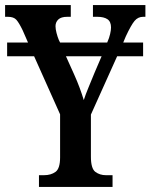

<svg xmlns="http://www.w3.org/2000/svg" viewBox="-21 -734 591 754"><path d="M132 0V-46H152Q179 -46 197 -59Q215 -72 215 -116V-285L113 -513H7V-567H89L68 -615Q54 -644 43.5 -656Q33 -668 10 -668H-1V-714H257V-668H243Q219 -668 208 -657.5Q197 -647 197 -631Q197 -620 201 -604.5Q205 -589 210 -577L215 -567H400Q408 -585 411.5 -600.5Q415 -616 415 -626Q415 -649 401 -658.5Q387 -668 361 -668H344V-714H550V-668H541Q521 -668 507.5 -652Q494 -636 473 -591L463 -567H541V-513H439L336 -284V-119Q336 -72 353.5 -59Q371 -46 395 -46H421V0ZM270 -442Q283 -413 292 -388.5Q301 -364 308 -341Q315 -363 326.5 -390.5Q338 -418 351 -450L378 -513H238Z"/></svg>

Font: Noto Serif ExtraCondensed SemiBold
Style: Regular
Weight: 600
Width: 2
Designer: Monotype Design Team
Foundry: Monotype Imaging Inc.
Version: Version 2.015; ttfautohint (v1.8.4.7-5d5b)